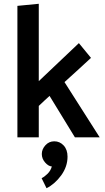

<svg xmlns="http://www.w3.org/2000/svg" viewBox="-20 -726 556 1015"><path d="M72 0V-695L185 -706V-297L397 -498L461 -420Q427 -388 391.5 -356Q356 -324 321 -292L507 0H376L242 -219Q228 -206 213 -192.5Q198 -179 185 -166V0ZM267 21Q296 21 316.5 43Q337 65 337 102Q337 155 303.5 201Q270 247 226 269L200 216Q216 208 232 192Q248 176 254 154Q236 153 218.5 133Q201 113 201 88Q201 63 220 42Q239 21 267 21Z"/></svg>

Font: Palanquin SemiBold
Style: Regular
Weight: 600
Designer: Pria Ravichandran
Version: Version 1.0.4